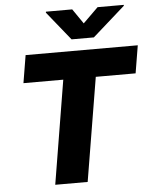

<svg xmlns="http://www.w3.org/2000/svg" viewBox="-62 -1008 846 1060"><g transform="rotate(-5 361.0 -478.5)"><path d="M74.7 -574.2 100.1 -727.5H721.7L696.3 -574.2H475.6L380.4 0H200.7L295.4 -574.2ZM378.4 -956.5 435.1 -874 519 -956.5H664.6L663.6 -951.2L483.9 -792H360.4L231.9 -951.2L232.9 -956.5Z"/></g></svg>

Font: Inter Display Extra Bold
Style: Italic
Weight: 800
Italic angle: -9.39999°
Designer: Rasmus Andersson
Foundry: rsms
Version: Version 4.000;git-4fc901f